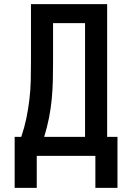

<svg xmlns="http://www.w3.org/2000/svg" viewBox="-20 -755 640 930"><path d="M51 155V-92H83Q98 -136 107.5 -181.5Q117 -227 122.5 -273.5Q128 -320 129 -366.5Q130 -413 130 -459V-735H499V-92H549V155H442V0H158V155ZM392 -92V-643H237V-459Q237 -413 236 -366.5Q235 -320 230.5 -274Q226 -228 217 -182.5Q208 -137 194 -92Z"/></svg>

Font: Iosevka SS04 Semibold Extended
Style: Regular
Weight: 600
Width: 7
Monospace: yes
Designer: Belleve Invis
Foundry: Belleve Invis
Version: Version 19.0.0; ttfautohint (v1.8.4)